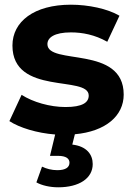

<svg xmlns="http://www.w3.org/2000/svg" viewBox="-20 -566 571 818"><path d="M507 -163C507 -375 182 -286 182 -378C182 -406 212 -428 282 -428C331 -428 384 -418 437 -388L489 -499C438 -529 356 -546 282 -546C125 -546 33 -474 33 -372C33 -157 358 -247 358 -159C358 -129 331 -110 259 -110C193 -110 120 -131 72 -162L20 -50C63 -22 137 1 215 7L193 98H227C262 98 276 110 276 127C276 146 261 159 224 159C200 159 178 153 159 144L135 211C158 224 193 232 228 232C317 232 375 194 375 133C375 92 349 57 288 50L299 6C431 -6 507 -73 507 -163Z"/></svg>

Font: Talent SemiBold
Style: Bold
Weight: 700
Designer: Mike Powis
Version: Version 1.001;hotconv 1.0.109;makeotfexe 2.5.65596